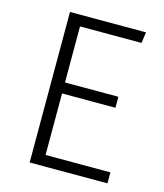

<svg xmlns="http://www.w3.org/2000/svg" viewBox="-104 -764 723 844"><g transform="rotate(15 257.0 -342.5)"><path d="M110 0V-685H456L449 -635H169V-380H412V-330H169V-50H464V0Z"/></g></svg>

Font: Jldddboxgfspflltxgxzjzlszac
Style: Regular
Weight: 300
Designer: Carrois Corporate & Edenspiekermann
Foundry: Carrois Corporate GbR & Edenspiekermann AG
Version: Version 2.001